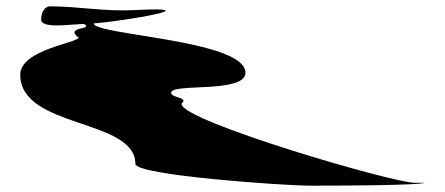

<svg xmlns="http://www.w3.org/2000/svg" viewBox="-20 -755 1407 607"><path d="M222 -642C221 -635 228 -643 228 -636C228 -620 44 -598 44 -519C44 -348 408 -381 408 -237C408 -200 887 -168 956 -168C1322 -168 1322 -177 1322 -177H1292C1220 -177 554 -373 554 -426C554 -433 560 -430 560 -435C560 -449 521 -447 521 -462C521 -493 756 -459 756 -525C756 -629 276 -644 276 -681C372 -688 652 -736 404 -723C312 -718 226 -735 140 -735C118 -735 110 -712 110 -693C110 -664 203 -678 224 -678C232 -678 252 -683 252 -672C252 -668 240 -666 240 -666C215 -661 209 -653 222 -642Z"/></svg>

Font: CISF Camouflage Kit
Style: Regular
Weight: 400
Designer: Robert Jablonski, Jasper
Foundry: Cannot Into Space Fonts
Version: Version 1.27